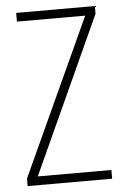

<svg xmlns="http://www.w3.org/2000/svg" viewBox="-52 -752 509 790"><g transform="rotate(-5 202.5 -357.0)"><path d="M379 0V-36H75L370 -682V-714H45V-678H327L30 -31V0Z"/></g></svg>

Font: Noto Sans Hebrew Condensed ExtraLight
Style: Regular
Weight: 200
Width: 3
Designer: Monotype Design Team
Foundry: Monotype Imaging Inc.
Version: Version 2.004